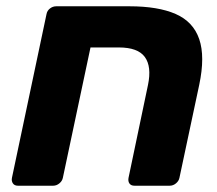

<svg xmlns="http://www.w3.org/2000/svg" viewBox="-20 -591 689 611"><path d="M37 0Q26 0 21 -7.5Q16 -15 18 -25L128 -546Q130 -557 139 -564Q148 -571 159 -571H392Q483 -571 539 -546.5Q595 -522 614 -466.5Q633 -411 614 -321L551 -25Q549 -15 540 -7.5Q531 0 520 0H408Q397 0 392 -7Q387 -14 389 -25L451 -321Q463 -379 441 -409.5Q419 -440 358 -440H268L180 -25Q178 -15 169 -7.5Q160 0 149 0Z"/></svg>

Font: Rubik
Style: Bold Italic
Weight: 700
Italic angle: -12°
Designer: Hubert and Fischer
Foundry: Hubert and Fischer
Version: Version 2.300;gftools[0.9.30]